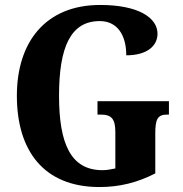

<svg xmlns="http://www.w3.org/2000/svg" viewBox="-20 -744 737 774"><path d="M381 10C462 10 534 -8 606 -45V-207C606 -264 616 -282 653 -282H661V-336H373V-282H387C430 -282 445 -264 445 -211V-65C427 -61 409 -58 393 -58C265 -58 218 -165 218 -358C218 -553 264 -659 382 -659C452 -659 489 -604 489 -521C574 -521 615 -560 615 -608C615 -673 537 -724 384 -724C163 -724 48 -574 48 -358C48 -137 156 10 381 10Z"/></svg>

Font: Noto Serif Khmer Condensed ExtraBold
Style: Regular
Weight: 800
Width: 3
Designer: Danh Hong and the Monotype Design Team
Foundry: Monotype Imaging Inc.
Version: Version 2.004